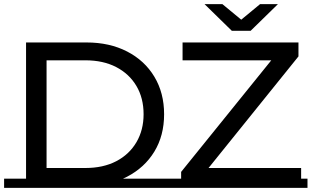

<svg xmlns="http://www.w3.org/2000/svg" viewBox="-22 -907 1519 936"><path d="M105 -1V-700H400Q512 -700 597.5 -656Q683 -612 730.5 -533Q778 -454 778 -350Q778 -246 730.5 -168Q683 -90 597.5 -45.5Q512 -1 400 -1ZM205 -88H394Q481 -88 544.5 -121Q608 -154 643 -213.5Q678 -273 678 -350Q678 -429 643 -488Q608 -547 544.5 -580Q481 -613 394 -613H205ZM-2 -36H828V9H-2ZM861 -1V-69L1332 -652L1343 -613H868V-700H1433V-632L964 -50L952 -88H1446V-1ZM816 -36H1477V9H816ZM1108 -757 975 -887H1062L1194 -778H1114L1246 -887H1333L1200 -757Z"/></svg>

Font: Montserrat Underline Thin Medium
Style: Regular
Weight: 500
Version: Version 9.000